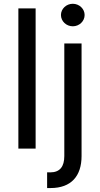

<svg xmlns="http://www.w3.org/2000/svg" viewBox="-20 -771 520 996"><path d="M164.8 -727.3H75.3V0H164.8ZM224.4 204.5H242.5C349.8 204.5 403.1 141.7 403.1 38.7V-545.5H313.6V38.4C313.6 92.7 291.2 123.2 240.4 123.2C235.4 123.2 229.8 123.2 224.4 122.9ZM296.2 -693.2C296.2 -660.9 323.9 -634.6 357.6 -634.6C391.3 -634.6 419 -660.9 419 -693.2C419 -725.1 391.3 -751.4 357.6 -751.4C323.9 -751.4 296.2 -725.1 296.2 -693.2Z"/></svg>

Font: Margiela Sans Text
Style: Regular
Weight: 400
Designer: Stefan Endress, Andreas Faust
Version: Version 1.100;FEAKit 1.0